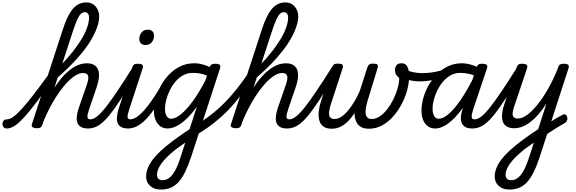

<svg xmlns="http://www.w3.org/2000/svg" viewBox="-216 -1039 4736 1578"><path d="M-159 17Q-178 17 -187 5.5Q-196 -6 -196 -20.5Q-196 -35 -187 -46.5Q-178 -58 -159 -58Q-137 -58 -108.5 -77.5Q-80 -97 -40 -140.5Q0 -184 55 -255Q110 -326 185 -429Q197 -445 210.5 -442Q224 -439 229.5 -425Q235 -411 223 -394Q141 -274 80.5 -194.5Q20 -115 -23.5 -68.5Q-67 -22 -99.5 -2.5Q-132 17 -159 17ZM509 17Q465 17 443.5 0.5Q422 -16 417 -41.5Q412 -67 417 -95.5Q422 -124 430 -148L498 -344Q507 -370 509.5 -391.5Q512 -413 502.5 -426Q493 -439 465 -439Q431 -439 389.5 -409Q348 -379 304 -325Q260 -271 217.5 -197.5Q175 -124 139 -36L134 -126Q172 -219 215 -291.5Q258 -364 305 -415Q352 -466 400.5 -492.5Q449 -519 498 -519Q544 -519 569.5 -496.5Q595 -474 597.5 -430Q600 -386 578 -321L519 -149Q501 -97 502.5 -77.5Q504 -58 528 -58Q542 -58 548.5 -46.5Q555 -35 553.5 -20.5Q552 -6 541 5.5Q530 17 509 17ZM84 15Q68 15 54 8Q40 1 46 -18L300 -796Q337 -913 382.5 -966Q428 -1019 492 -1019Q525 -1019 548.5 -1004Q572 -989 585.5 -962.5Q599 -936 599 -902Q599 -875 591 -844.5Q583 -814 568.5 -780.5Q554 -747 532.5 -710.5Q511 -674 482.5 -636.5Q454 -599 420 -560.5Q386 -522 345.5 -482.5Q305 -443 259 -403L131 -11Q127 2 117 8.5Q107 15 84 15ZM296 -516Q328 -549 356.5 -583Q385 -617 409.5 -651Q434 -685 454 -717.5Q474 -750 487.5 -781Q501 -812 508.5 -840.5Q516 -869 516 -894Q516 -908 512 -918Q508 -928 500 -933.5Q492 -939 480 -939Q464 -939 449 -925.5Q434 -912 418 -876Q402 -840 380 -773Z M509 17Q495 17 488 5.5Q481 -6 482.5 -20.5Q484 -35 495 -46.5Q506 -58 527 -58Q551 -58 581.5 -82Q612 -106 653 -157.5Q694 -209 750 -292.5Q806 -376 881 -495Q890 -509 904.5 -507Q919 -505 928 -494Q937 -483 929 -470Q844 -326 782.5 -231.5Q721 -137 675 -82.5Q629 -28 589.5 -5.5Q550 17 509 17Z M839 17Q795 17 773.5 1Q752 -15 747 -40.5Q742 -66 747 -94.5Q752 -123 760 -148L870 -483Q877 -503 886.5 -509Q896 -515 915 -515Q946 -515 954.5 -505.5Q963 -496 956 -476L849 -149Q831 -96 832.5 -77Q834 -58 857 -58Q871 -58 878 -46.5Q885 -35 883.5 -20.5Q882 -6 871 5.5Q860 17 839 17ZM977 -669Q957 -669 943 -682Q929 -695 929 -720Q929 -747 946.5 -771Q964 -795 1001 -795Q1022 -795 1036 -782.5Q1050 -770 1050 -744Q1050 -717 1032.5 -693Q1015 -669 977 -669Z M834 17Q820 17 813 5.5Q806 -6 807.5 -20.5Q809 -35 820 -46.5Q831 -58 852 -58Q878 -58 907 -77Q936 -96 966.5 -130Q997 -164 1029 -210Q1061 -256 1094 -310Q1102 -323 1116 -321Q1130 -319 1139 -308.5Q1148 -298 1140 -285Q1097 -210 1058.5 -153Q1020 -96 983.5 -58.5Q947 -21 910.5 -2Q874 17 834 17Z M1105 519Q1052 519 1018.5 489.5Q985 460 985 413Q985 378 998.5 343.5Q1012 309 1038 274Q1064 239 1103.5 202.5Q1143 166 1195 126Q1221 107 1244.5 90Q1268 73 1292 56.5Q1316 40 1342 23L1402 -163Q1359 -102 1316.5 -62Q1274 -22 1235 -2.5Q1196 17 1161 17Q1127 17 1102 -1Q1077 -19 1063 -52Q1049 -85 1049 -130Q1049 -176 1063 -229Q1077 -282 1105 -333Q1133 -384 1173 -426Q1213 -468 1265.5 -493.5Q1318 -519 1381 -519Q1401 -519 1422 -515.5Q1443 -512 1465 -505Q1487 -498 1507 -488L1510 -494Q1515 -506 1525 -510.5Q1535 -515 1551 -515Q1582 -515 1590.5 -505.5Q1599 -496 1592 -476L1355 250Q1331 322 1306 373Q1281 424 1252 456.5Q1223 489 1186.5 504Q1150 519 1105 519ZM1120 442Q1150 442 1176 422Q1202 402 1225.5 358.5Q1249 315 1270 246L1307 133Q1293 142 1279 152Q1265 162 1251 172Q1237 182 1223 193Q1183 225 1154.5 254Q1126 283 1108.5 308Q1091 333 1082.5 355.5Q1074 378 1074 399Q1074 411 1079 421Q1084 431 1094.5 436.5Q1105 442 1120 442ZM1190 -63Q1225 -63 1270.5 -99.5Q1316 -136 1367.5 -206Q1419 -276 1472 -378L1485 -418Q1451 -432 1421.5 -436Q1392 -440 1367 -440Q1324 -440 1288.5 -420Q1253 -400 1225.5 -367.5Q1198 -335 1179 -295.5Q1160 -256 1150 -217Q1140 -178 1140 -146Q1140 -121 1146 -102Q1152 -83 1163.5 -73Q1175 -63 1190 -63Z M1401 69Q1388 76 1376 71Q1364 66 1358 54Q1352 42 1355 28Q1358 14 1372 5Q1451 -44 1514.5 -93Q1578 -142 1631 -196Q1684 -250 1731.5 -310Q1779 -370 1826 -439Q1840 -459 1852.5 -455Q1865 -451 1868 -433Q1871 -415 1856 -391Q1808 -316 1760 -252Q1712 -188 1658.5 -133Q1605 -78 1542 -28.5Q1479 21 1401 69Z M2145 17Q2101 17 2079.5 0.5Q2058 -16 2053 -41.5Q2048 -67 2053 -95.5Q2058 -124 2066 -148L2134 -344Q2143 -370 2145.5 -391.5Q2148 -413 2138.5 -426Q2129 -439 2101 -439Q2067 -439 2025.5 -409Q1984 -379 1940 -325Q1896 -271 1853.5 -197.5Q1811 -124 1775 -36L1770 -126Q1808 -219 1851 -291.5Q1894 -364 1941 -415Q1988 -466 2036.5 -492.5Q2085 -519 2134 -519Q2180 -519 2205.5 -496.5Q2231 -474 2233.5 -430Q2236 -386 2214 -321L2155 -149Q2137 -97 2138.5 -77.5Q2140 -58 2164 -58Q2178 -58 2184.5 -46.5Q2191 -35 2189.5 -20.5Q2188 -6 2177 5.5Q2166 17 2145 17ZM1720 15Q1704 15 1690 8Q1676 1 1682 -18L1936 -796Q1973 -913 2018.5 -966Q2064 -1019 2128 -1019Q2161 -1019 2184.5 -1004Q2208 -989 2221.5 -962.5Q2235 -936 2235 -902Q2235 -875 2227 -844.5Q2219 -814 2204.5 -780.5Q2190 -747 2168.5 -710.5Q2147 -674 2118.5 -636.5Q2090 -599 2056 -560.5Q2022 -522 1981.5 -482.5Q1941 -443 1895 -403L1767 -11Q1763 2 1753 8.5Q1743 15 1720 15ZM1932 -516Q1964 -549 1992.5 -583Q2021 -617 2045.5 -651Q2070 -685 2090 -717.5Q2110 -750 2123.5 -781Q2137 -812 2144.5 -840.5Q2152 -869 2152 -894Q2152 -908 2148 -918Q2144 -928 2136 -933.5Q2128 -939 2116 -939Q2100 -939 2085 -925.5Q2070 -912 2054 -876Q2038 -840 2016 -773Z M2145 17Q2131 17 2124 5.5Q2117 -6 2118.5 -20.5Q2120 -35 2131 -46.5Q2142 -58 2163 -58Q2187 -58 2217.5 -82Q2248 -106 2289 -157.5Q2330 -209 2386 -292.5Q2442 -376 2517 -495Q2526 -509 2540.5 -507Q2555 -505 2564 -494Q2573 -483 2565 -470Q2480 -326 2418.5 -231.5Q2357 -137 2311 -82.5Q2265 -28 2225.5 -5.5Q2186 17 2145 17Z M2511 19Q2466 19 2441 0Q2416 -19 2407.5 -52Q2399 -85 2404 -126Q2409 -167 2423 -210L2513 -484Q2518 -499 2526.5 -507.5Q2535 -516 2560 -516Q2592 -516 2599 -506.5Q2606 -497 2600 -478L2505 -188Q2494 -154 2489.5 -125Q2485 -96 2494.5 -78.5Q2504 -61 2535 -61Q2563 -61 2592 -81Q2621 -101 2648 -134.5Q2675 -168 2699 -209Q2723 -250 2741 -292L2803 -484Q2808 -499 2816.5 -507.5Q2825 -516 2848 -516Q2881 -516 2887 -506.5Q2893 -497 2887 -478L2802 -201Q2798 -186 2793 -162.5Q2788 -139 2788.5 -115.5Q2789 -92 2800.5 -76.5Q2812 -61 2840 -61Q2873 -61 2905 -82.5Q2937 -104 2965 -139.5Q2993 -175 3015 -218.5Q3037 -262 3050 -307Q3058 -335 3061.5 -356.5Q3065 -378 3065 -398Q3046 -413 3038 -428Q3030 -443 3030 -464Q3030 -487 3043 -503Q3056 -519 3085 -519Q3119 -519 3133 -489Q3147 -459 3147 -415Q3147 -396 3145 -376Q3143 -356 3139 -335Q3135 -314 3129 -293Q3113 -235 3083 -179.5Q3053 -124 3012.5 -79Q2972 -34 2922.5 -7.5Q2873 19 2817 19Q2771 19 2745 1Q2719 -17 2708.5 -46.5Q2698 -76 2698 -110Q2673 -71 2644 -42Q2615 -13 2582 3Q2549 19 2511 19Z M3230 -370Q3193 -370 3154 -379Q3115 -388 3083 -409Q3078 -413 3080 -424.5Q3082 -436 3088 -448.5Q3094 -461 3102 -468Q3110 -475 3117 -470Q3140 -454 3178.5 -446Q3217 -438 3254 -438Q3289 -438 3328.5 -443Q3368 -448 3405.5 -459Q3443 -470 3472 -486Q3479 -491 3479.5 -477.5Q3480 -464 3476 -447.5Q3472 -431 3464 -426Q3411 -398 3351.5 -384Q3292 -370 3230 -370Z M3360 17Q3326 17 3301 -1Q3276 -19 3262 -52Q3248 -85 3248 -130Q3248 -176 3262 -229Q3276 -282 3304 -333Q3332 -384 3372 -426Q3412 -468 3464.5 -493.5Q3517 -519 3580 -519Q3618 -519 3662 -505.5Q3706 -492 3741 -468L3723 -399Q3674 -425 3636 -432.5Q3598 -440 3566 -440Q3523 -440 3487.5 -420Q3452 -400 3424.5 -367.5Q3397 -335 3378 -295.5Q3359 -256 3349 -217Q3339 -178 3339 -146Q3339 -121 3345 -102Q3351 -83 3362.5 -73Q3374 -63 3389 -63Q3426 -63 3473 -103.5Q3520 -144 3573.5 -223Q3627 -302 3683 -415L3720 -378Q3655 -244 3591.5 -156.5Q3528 -69 3470 -26Q3412 17 3360 17ZM3668 17Q3623 17 3601.5 0.5Q3580 -16 3574.5 -41.5Q3569 -67 3574 -95.5Q3579 -124 3588 -148L3700 -483Q3707 -503 3716.5 -509Q3726 -515 3745 -515Q3776 -515 3784.5 -505.5Q3793 -496 3786 -476L3676 -149Q3659 -97 3660.5 -77.5Q3662 -58 3685 -58Q3699 -58 3706 -46.5Q3713 -35 3711.5 -20.5Q3710 -6 3699.5 5.5Q3689 17 3668 17Z M3668 17Q3654 17 3647 5.5Q3640 -6 3641.5 -20.5Q3643 -35 3654 -46.5Q3665 -58 3686 -58Q3710 -58 3740.5 -82Q3771 -106 3812 -157.5Q3853 -209 3909 -292.5Q3965 -376 4040 -495Q4049 -509 4063.5 -507Q4078 -505 4087 -494Q4096 -483 4088 -470Q4003 -326 3941.5 -231.5Q3880 -137 3834 -82.5Q3788 -28 3748.5 -5.5Q3709 17 3668 17Z M4262 -7Q4282 -21 4302 -33.5Q4322 -46 4340.5 -57.5Q4359 -69 4376 -78.5Q4393 -88 4407 -95Q4423 -103 4432.5 -97Q4442 -91 4445.5 -77.5Q4449 -64 4445 -51Q4441 -38 4431 -31Q4411 -20 4389 -6.5Q4367 7 4343.5 21.5Q4320 36 4296.5 51.5Q4273 67 4249 83ZM3970 519Q3917 519 3883.5 489.5Q3850 460 3850 413Q3850 378 3863.5 343.5Q3877 309 3903 274Q3929 239 3968.5 202.5Q4008 166 4060 126Q4086 107 4109.5 90Q4133 73 4157 56.5Q4181 40 4207 23L4276 -190Q4245 -141 4212.5 -103Q4180 -65 4146 -38.5Q4112 -12 4078 1.5Q4044 15 4009 15Q3963 15 3937.5 -7.5Q3912 -30 3910 -74.5Q3908 -119 3929 -183L4029 -483Q4036 -503 4045.5 -509Q4055 -515 4074 -515Q4105 -515 4113.5 -505.5Q4122 -496 4115 -476L4009 -160Q4000 -135 3997.5 -113Q3995 -91 4004.5 -78Q4014 -65 4041 -65Q4076 -65 4117 -95Q4158 -125 4201.5 -179Q4245 -233 4287 -306.5Q4329 -380 4365 -467L4370 -483Q4377 -503 4386.5 -509Q4396 -515 4415 -515Q4446 -515 4454.5 -505.5Q4463 -496 4456 -476L4220 250Q4197 322 4171.5 373Q4146 424 4117 456.5Q4088 489 4051.5 504Q4015 519 3970 519ZM3985 442Q4015 442 4041 422Q4067 402 4090 359Q4113 316 4135 246L4172 133Q4158 142 4144 152Q4130 162 4116 172Q4102 182 4088 193Q4048 226 4019.5 254.5Q3991 283 3973.5 308Q3956 333 3947.5 355.5Q3939 378 3939 399Q3939 411 3944 421Q3949 431 3959.5 436.5Q3970 442 3985 442Z"/></svg>

Font: Playwrite US Trad
Style: Regular
Weight: 400
Designer: Veronika Burian, José Scaglione
Foundry: TypeTogether
Version: Version 1.002